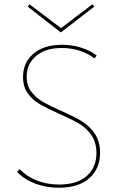

<svg xmlns="http://www.w3.org/2000/svg" viewBox="-20 -873 555 900"><path d="M265 -721 110 -842 118 -853 266 -741 413 -853 422 -842ZM265 -354Q325 -328 361.5 -306Q398 -284 423.5 -247.5Q449 -211 449 -157Q449 -82 398.5 -37.5Q348 7 256 7Q197 7 146 -12Q95 -31 60 -67L72 -80Q106 -45 153.5 -26.5Q201 -8 257 -8Q341 -8 386.5 -48Q432 -88 432 -156Q432 -206 408 -240Q384 -274 349 -294.5Q314 -315 256 -340Q199 -366 166 -385Q133 -404 110.5 -435Q88 -466 88 -512Q88 -580 137 -621.5Q186 -663 271 -663Q317 -663 359.5 -650Q402 -637 433 -613L423 -599Q394 -622 354 -635Q314 -648 269 -648Q193 -648 149 -610.5Q105 -573 105 -513Q105 -472 126.5 -443.5Q148 -415 179.5 -396.5Q211 -378 265 -354Z"/></svg>

Font: Ysabeau Infant Thin
Style: Regular
Weight: 200
Designer: Christian Thalmann (Catharsis Fonts)
Version: Version 0.003